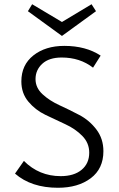

<svg xmlns="http://www.w3.org/2000/svg" viewBox="-20 -881 561 908"><path d="M434 -828 273 -711 112 -828 132 -861 273 -777 413 -861ZM148 -507Q148 -466 181 -435.5Q214 -405 261 -383.5Q308 -362 355.5 -337Q403 -312 436 -268.5Q469 -225 469 -166Q469 -83 409 -38Q349 7 254 7Q128 7 51 -60L93 -120Q165 -48 267 -48Q330 -48 366 -78Q402 -108 402 -159Q402 -205 369 -238.5Q336 -272 289 -293.5Q242 -315 194.5 -338Q147 -361 114 -400.5Q81 -440 81 -496Q81 -574 138 -619Q195 -664 284 -664Q386 -664 456 -618L420 -561Q358 -609 272 -609Q212 -609 180 -579.5Q148 -550 148 -507Z"/></svg>

Font: EauTestInfant
Style: Regular
Weight: 400
Designer: Christian Thalmann (Catharsis Fonts)
Version: Version 0.001;PS 000.001;hotconv 1.0.88;makeotf.lib2.5.64775